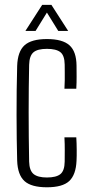

<svg xmlns="http://www.w3.org/2000/svg" viewBox="-20 -768 380 794"><path d="M246.5 -401Q247.5 -419.5 247.8 -436.8Q248 -454 247.8 -470Q247.5 -486 247.5 -501Q247 -538.5 229.8 -552.2Q212.5 -566 174 -566Q135 -566 118.2 -551.5Q101.5 -537 100.5 -500Q99.5 -453.5 99 -404.5Q98.5 -355.5 98.5 -304.8Q98.5 -254 99 -202.2Q99.5 -150.5 100.5 -99.5Q101.5 -62.5 119 -48.2Q136.5 -34 174 -34Q212.5 -34 229.8 -48Q247 -62 247.5 -99.5Q247.5 -123 247.8 -146.5Q248 -170 246.5 -200H295.5Q297 -177 297.2 -149.2Q297.5 -121.5 296.5 -103.5Q294 -45 266.2 -19.2Q238.5 6.5 174 6.5Q109.5 6.5 81.2 -19.2Q53 -45 51 -103.5Q50 -145 49.2 -193Q48.5 -241 48.5 -292.5Q48.5 -344 49 -395.5Q49.5 -447 51 -495.5Q53 -555 81.5 -580.8Q110 -606.5 174 -606.5Q238.5 -606.5 267.2 -580.8Q296 -555 296.5 -496.5Q296.5 -474.5 296.8 -451Q297 -427.5 295.5 -401ZM85 -640 154.5 -748H192.5L262 -640H221L174 -716L127 -640Z"/></svg>

Font: Big Shoulders Text Thin ExtraLight
Style: Regular
Weight: 250
Version: Version 2.002